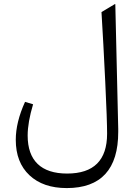

<svg xmlns="http://www.w3.org/2000/svg" viewBox="-20 -686 697 969"><path d="M562 -662.1V-662.6C562 -666.5 561.5 -666.5 559.1 -665L492.2 -625C498.5 -522 504.9 -404.3 511.2 -272.9C517.6 -141.1 520.5 -53.7 520.5 -11.2C520.5 123 453.1 189.9 318.8 189.9C187.5 189.9 119.6 124.5 119.6 -2C119.6 -46.4 128.9 -99.1 147 -159.7L106.4 -171.9C75.2 -103.5 59.6 -39.6 59.6 19.5C59.6 95.7 82.5 155.3 128.9 198.7C174.8 241.7 237.3 263.2 316.9 263.2C489.3 263.2 577.1 168.5 576.7 -21V-35.6Z"/></svg>

Font: Sahel Light
Style: Regular
Weight: 300
Foundry: Saber Rastikerdar (saber.rastikerdar@gmail.com)
Version: Version 3.4.0